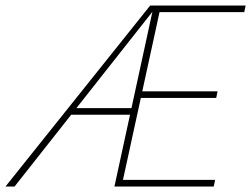

<svg xmlns="http://www.w3.org/2000/svg" viewBox="-51 -678 913 698"><path d="M-31 0 495 -658H521L2 0ZM194 -261 207 -285H443L438 -261ZM444 -322 449 -346H740L735 -322ZM365 0 508 -658H842L837 -634H529L396 -24H731L726 0Z"/></svg>

Font: Ysabeau Office Thin
Style: Italic
Weight: 250
Italic angle: -12°
Designer: Christian Thalmann (Catharsis Fonts)
Version: Version 2.001;gftools[0.9.30]; featfreeze: tnum,lnum,ss02